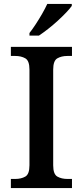

<svg xmlns="http://www.w3.org/2000/svg" viewBox="-20 -951 418 971"><path d="M35 0V-46H57Q87 -46 108 -58Q129 -70 129 -115V-599Q129 -644 108 -656Q87 -668 57 -668H35V-714H344V-668H321Q291 -668 270 -656Q249 -644 249 -599V-115Q249 -70 270 -58Q291 -46 321 -46H344V0ZM129 -784Q144 -803 161 -829Q178 -855 193.5 -882Q209 -909 219 -931H343V-921Q334 -908 315 -888Q296 -868 272 -846Q248 -824 223 -804.5Q198 -785 177 -771H129Z"/></svg>

Font: Noto Naskh Arabic Medium
Style: Regular
Weight: 500
Designer: Monotype Design Team, David Williams, Mohamad Dakak and Nizar Qandah
Foundry: Monotype Imaging Inc.
Version: Version 2.016